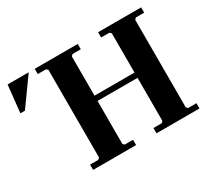

<svg xmlns="http://www.w3.org/2000/svg" viewBox="-301 -886 1199 1102"><g transform="rotate(-30 298.0 -335.0)"><path d="M450 0V-35H505L515 -45V-625L505 -635H450V-670H735V-635H680L670 -625V-45L680 -35H735V0ZM30 0V-35H85L95 -45V-625L85 -635H30V-670H315V-635H260L250 -625V-45L260 -35H315V0ZM215 -330V-365H585V-330ZM-169 -490 -150 -670H-10L-139 -490Z"/></g></svg>

Font: Brygada 1918
Style: Bold
Weight: 700
Designer: Mateusz Machalski | Borys Kosmynka | Przemek Hoffer
Foundry: NIEPODLEGLA 2018
Version: Version 3.006